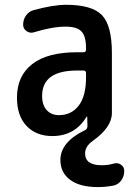

<svg xmlns="http://www.w3.org/2000/svg" viewBox="-20 -550 540 790"><path d="M296.9 -259.8Q153.3 -259.8 153.3 -155.3Q153.3 -117.2 172.4 -96.7Q191.4 -76.2 222.7 -76.2Q273.4 -76.2 303.7 -115.2Q334 -154.3 334 -232.4V-249Q334 -259.8 323.2 -259.8ZM195.3 9.8Q128.9 9.8 89.4 -31.7Q49.8 -73.2 49.8 -148.4Q49.8 -237.3 112.3 -286.1Q174.8 -335 296.9 -335H323.2Q334 -335 334 -345.7V-351.6Q334 -400.4 315.4 -420.4Q296.9 -440.4 250 -440.4Q195.3 -440.4 119.1 -417Q103.5 -412.1 89.4 -421.9Q75.2 -431.6 75.2 -448.2Q75.2 -469.7 87.4 -486.8Q99.6 -503.9 120.1 -508.8Q200.2 -530.3 252 -530.3Q358.4 -530.3 399.4 -487.8Q440.4 -445.3 440.4 -332V-85Q440.4 -26.4 362.3 29.3Q330.1 51.8 330.1 81.1Q330.1 129.9 398.4 129.9Q424.8 129.9 448.2 123Q463.9 118.2 477.5 127.4Q491.2 136.7 491.2 153.3Q491.2 175.8 478.5 192.9Q465.8 210 445.3 213.9Q414.1 219.7 381.8 219.7Q308.6 219.7 268.6 189.9Q228.5 160.2 228.5 108.4Q228.5 34.2 330.1 -14.6Q339.8 -19.5 339.8 -31.2L338.9 -69.3Q338.9 -70.3 337.9 -70.3Q335.9 -70.3 335.9 -69.3Q288.1 9.8 195.3 9.8Z"/></svg>

Font: Rounded-X Mgen+ 2m medium
Style: Regular
Weight: 500
Designer: [Source Han Sans]
Ryoko NISHIZUKA  (kana & ideographs); Paul D. Hunt (Latin, Greek & Cyrillic); Wenlong ZHANG  (bopomofo
Version: Version 1.059.20150602